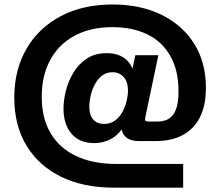

<svg xmlns="http://www.w3.org/2000/svg" viewBox="-20 -738 965 865"><path d="M491.7 107.4Q355 107.4 254.4 57.9Q153.8 8.3 99.1 -82.5Q44.4 -173.3 44.4 -297.9Q44.4 -423.8 99.4 -518.3Q154.3 -612.8 253.9 -665.3Q353.5 -717.8 487.3 -717.8Q612.8 -717.8 707.5 -671.4Q802.2 -625 855 -540.8Q907.7 -456.5 907.7 -342.8Q907.7 -284.7 894.3 -243.2Q880.9 -201.7 857.9 -174.3Q835 -147 806.2 -131.1Q777.3 -115.2 746.3 -108.9Q715.3 -102.5 685.5 -102.5H604.5Q567.9 -102.5 547.1 -120.4Q526.4 -138.2 527.8 -169.4Q528.3 -176.8 529.5 -181.6Q530.8 -186.5 530.8 -193.4L532.2 -206.5L546.9 -187.5Q524.4 -138.7 486.8 -116Q449.2 -93.3 404.3 -93.3Q337.9 -93.3 302 -135.7Q266.1 -178.2 266.1 -248.5Q266.1 -285.2 276.6 -328.1Q287.1 -371.1 310.1 -409.9Q333 -448.7 370.4 -473.6Q407.7 -498.5 460.9 -498.5Q509.8 -498.5 541 -475.6Q572.3 -452.6 582 -412.1L572.8 -409.2L589.8 -489.3H693.4L634.8 -210.4Q633.3 -203.1 633.3 -200.7Q633.3 -190.4 647.5 -190.4H691.9Q706.5 -190.4 722.7 -195.1Q738.8 -199.7 752.9 -213.1Q767.1 -226.6 775.6 -253.7Q784.2 -280.8 784.2 -325.7Q784.2 -421.4 747.3 -486.1Q710.4 -550.8 643.6 -583.3Q576.7 -615.7 486.8 -615.7Q387.2 -615.7 315.7 -576.9Q244.1 -538.1 206.1 -467.5Q168 -397 168 -301.8Q168 -205.6 207.8 -138.2Q247.6 -70.8 322.8 -35.2Q397.9 0.5 502.9 0.5H805.2V107.4ZM448.7 -179.7Q477.5 -179.7 498 -194.8Q518.6 -210 531.5 -233.6Q544.4 -257.3 550.5 -283.2Q556.6 -309.1 556.6 -329.6Q556.6 -370.1 536.9 -391.4Q517.1 -412.6 487.3 -412.6Q459 -412.6 439 -396.7Q418.9 -380.9 406.5 -356.4Q394 -332 388.2 -305.7Q382.3 -279.3 382.3 -258.3Q382.3 -219.7 399.9 -199.7Q417.5 -179.7 448.7 -179.7Z"/></svg>

Font: Schibsted Grotesk
Style: Bold Italic
Weight: 700
Italic angle: -12°
Designer: Bakken & Baeck AS, Henrik Kongsvoll
Foundry: Schibsted ASA
Version: Version 1.100;gftools[0.9.25]